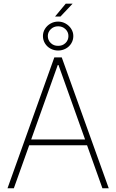

<svg xmlns="http://www.w3.org/2000/svg" viewBox="-20 -1017 628 1037"><path d="M20.5 0 273.4 -707H313.5L567.4 0H533.2L450.2 -232.4H137.7L54.7 0ZM439.5 -263.7 295.9 -666H292L148.4 -263.7ZM335 -997.1H372.1L306.6 -927.7H277.3ZM211.9 -822.3Q211.9 -843.3 222.9 -861.1Q233.9 -878.9 252.7 -889.6Q271.5 -900.4 293.9 -900.4Q315.9 -900.4 334.7 -889.6Q353.5 -878.9 364.7 -861.1Q376 -843.3 376 -822.3Q376 -800.8 365 -782.7Q354 -764.6 335 -754.4Q315.9 -744.1 293.9 -744.1Q271.5 -744.1 252.7 -754.4Q233.9 -764.6 222.9 -782.7Q211.9 -800.8 211.9 -822.3ZM349.6 -822.3Q349.6 -844.2 333.5 -859.6Q317.4 -875 293.9 -875Q270.5 -875 254.4 -859.4Q238.3 -843.8 238.3 -822.3Q238.3 -799.8 254.4 -784.4Q270.5 -769 293.9 -769.5Q317.4 -769 333.5 -784.4Q349.6 -799.8 349.6 -822.3Z"/></svg>

Font: Pretendard JP Thin
Style: Regular
Weight: 100
Designer: Base glyphs from Inter by Rasmus Andersson; Hangeul glyphs from Noto Sans CJK(Source Han Sans) by Jang Soo-young and Kan
Foundry: Kil Hyung-jin
Version: Version 1.309